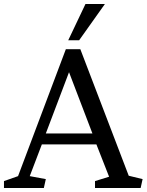

<svg xmlns="http://www.w3.org/2000/svg" viewBox="-35 -948 739 968"><path d="M364 -745H309L396 -928H494ZM684 -45 674 0H444V-35L515 -57L451 -220H176L115 -60L196 -45L186 0H-15V-35L56 -60L297 -700H370L614 -62ZM196 -275H431L313 -584Z"/></svg>

Font: Brawler
Style: Regular
Weight: 400
Designer: Oleg Frolov, Haley Fiege
Foundry: Oleg Frolov, Haley Fiege
Version: Version 1.101; ttfautohint (v1.8.3)